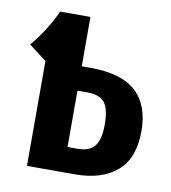

<svg xmlns="http://www.w3.org/2000/svg" viewBox="-66 -587 573 644"><g transform="rotate(10 221.0 -264.5)"><path d="M426 -181Q426 -89 374.5 -44.5Q323 0 231 0H68V-357L8 -403Q55 -458 88 -529H191V-361H219Q327 -361 376.5 -315Q426 -269 426 -181ZM301 -182Q301 -234 284 -256Q267 -278 224 -278H191V-86H226Q264 -86 282.5 -107.5Q301 -129 301 -182Z"/></g></svg>

Font: Fira Sans Compressed Medium
Style: Regular
Weight: 500
Width: 1
Designer: bBox Type GmbH & Carrois Corporate GbR & Edenspiekermann AG
Foundry: bBox Type GmbH & Carrois Corporate GbR & Edenspiekermann AG
Version: Version 4.301